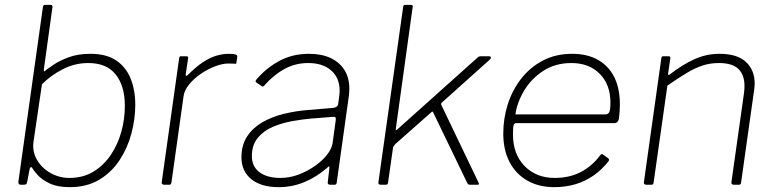

<svg xmlns="http://www.w3.org/2000/svg" viewBox="-20 -762 3197 792"><path d="M66 0Q60 0 57.5 -3.5Q55 -7 56 -14L157 -733Q158 -738 160 -740Q162 -742 166 -742H189Q194 -742 195.5 -739Q197 -736 196 -730L161 -477Q160 -467 162.5 -467.5Q165 -468 172 -475Q178 -479 201 -495Q224 -511 262.5 -525.5Q301 -540 353 -540Q419 -540 459.5 -512.5Q500 -485 519 -437.5Q538 -390 538 -330Q538 -271 522 -211Q506 -151 473 -101Q440 -51 389 -20.5Q338 10 268 10Q216 10 183.5 -6Q151 -22 134.5 -41Q118 -60 113 -69Q110 -74 106.5 -72Q103 -70 102 -63L92 -12Q91 -5 88.5 -2.5Q86 0 77 0ZM118 -176Q113 -136 133 -102Q153 -68 189 -48Q225 -28 266 -28Q323 -28 365.5 -54Q408 -80 437 -123Q466 -166 480.5 -218.5Q495 -271 495 -325Q495 -407 457.5 -454.5Q420 -502 344 -502Q288 -502 238 -476Q188 -450 153 -414Z M656 0Q652 0 649 -3Q646 -6 647 -10L719 -522Q720 -527 721.5 -528.5Q723 -530 727 -530H748Q753 -530 755 -528Q757 -526 756 -521L746 -455Q745 -450 748 -449.5Q751 -449 755 -453Q788 -486 816.5 -505Q845 -524 871.5 -532Q898 -540 924 -540Q944 -540 952 -537Q960 -534 959 -529L955 -503Q955 -501 954.5 -500Q954 -499 952 -499Q948 -499 941 -499.5Q934 -500 922 -500Q898 -500 867.5 -488.5Q837 -477 808.5 -457.5Q780 -438 760 -413.5Q740 -389 737 -364L687 -8Q686 -4 684.5 -2Q683 0 678 0H656Z M1330 -70Q1283 -30 1233.5 -10Q1184 10 1129 10Q1057 10 1016.5 -23Q976 -56 976 -113Q976 -164 999.5 -199.5Q1023 -235 1062 -257.5Q1101 -280 1149.5 -292Q1198 -304 1248 -308L1354 -317Q1373 -319 1375 -333L1379 -364Q1380 -370 1380.5 -376Q1381 -382 1381 -388Q1381 -441 1346 -471.5Q1311 -502 1251 -502Q1199 -502 1154.5 -478Q1110 -454 1069 -408Q1066 -405 1064 -405Q1062 -405 1059 -407L1037 -422Q1035 -424 1034.5 -426.5Q1034 -429 1037 -433Q1075 -479 1130 -509.5Q1185 -540 1255 -540Q1307 -540 1344 -522.5Q1381 -505 1401 -473Q1421 -441 1421 -396Q1421 -389 1420.5 -381.5Q1420 -374 1419 -366L1369 -9Q1368 -3 1366 -1.5Q1364 0 1359 0H1341Q1337 0 1334 -2.5Q1331 -5 1332 -10L1339 -71Q1339 -81 1330 -70ZM1365 -267Q1366 -275 1363.5 -278Q1361 -281 1354 -280L1264 -273Q1229 -270 1186.5 -262.5Q1144 -255 1106 -239Q1068 -223 1043.5 -193.5Q1019 -164 1019 -118Q1019 -75 1050.5 -51.5Q1082 -28 1137 -28Q1175 -28 1212 -42Q1249 -56 1280 -78Q1312 -101 1330.5 -125.5Q1349 -150 1352 -172Z M1953 -11Q1956 -5 1956 -2.5Q1956 0 1949 0H1918Q1914 0 1911.5 -2Q1909 -4 1907 -8L1766 -300Q1764 -304 1758 -298L1611 -168Q1607 -164 1604.5 -160Q1602 -156 1601 -151L1581 -11Q1580 -4 1578.5 -2Q1577 0 1569 0H1552Q1545 0 1542.5 -2.5Q1540 -5 1541 -11L1643 -733Q1644 -739 1645.5 -740.5Q1647 -742 1652 -742H1674Q1679 -742 1681.5 -739.5Q1684 -737 1682 -731L1613 -233Q1612 -224 1613 -224Q1614 -224 1621 -230L1946 -521Q1952 -527 1955.5 -528.5Q1959 -530 1964 -530H1996Q2004 -530 2005 -525.5Q2006 -521 1998 -514L1805 -341Q1802 -339 1800.5 -336.5Q1799 -334 1800 -330L1953 -11Z M2266 10Q2202 10 2154.5 -17.5Q2107 -45 2081.5 -94.5Q2056 -144 2056 -211Q2056 -273 2074.5 -331.5Q2093 -390 2129.5 -437Q2166 -484 2219 -512Q2272 -540 2340 -540Q2402 -540 2446 -515.5Q2490 -491 2513.5 -444.5Q2537 -398 2537 -331Q2537 -317 2536 -302.5Q2535 -288 2533 -272Q2532 -265 2527 -259.5Q2522 -254 2514 -254H2108Q2102 -254 2099 -246.5Q2096 -239 2096 -208Q2096 -126 2144 -77Q2192 -28 2268 -28Q2329 -28 2376 -52.5Q2423 -77 2457 -123Q2461 -127 2463.5 -126.5Q2466 -126 2468 -124L2489 -109Q2494 -106 2491 -98Q2463 -62 2428.5 -38Q2394 -14 2353.5 -2Q2313 10 2266 10ZM2476 -290Q2487 -290 2492.5 -298Q2498 -306 2498 -339Q2498 -413 2454 -457.5Q2410 -502 2337 -502Q2271 -502 2221.5 -470Q2172 -438 2142.5 -389Q2113 -340 2106 -290Z M2645 0Q2641 0 2638 -3Q2635 -6 2636 -10L2708 -522Q2709 -527 2710.5 -528.5Q2712 -530 2716 -530H2737Q2742 -530 2744 -528Q2746 -526 2745 -521L2736 -459Q2735 -449 2743 -455Q2796 -496 2845 -518Q2894 -540 2948 -540Q3021 -540 3057 -506.5Q3093 -473 3093 -418Q3093 -412 3092.5 -405.5Q3092 -399 3091 -392L3037 -9Q3036 -4 3034.5 -2Q3033 0 3028 0H3006Q3002 0 2999 -3Q2996 -6 2997 -10L3049 -378Q3050 -386 3050.5 -393.5Q3051 -401 3051 -408Q3051 -453 3026 -477.5Q3001 -502 2945 -502Q2909 -502 2877.5 -491.5Q2846 -481 2812 -460.5Q2778 -440 2733 -409L2676 -8Q2675 -4 2673.5 -2Q2672 0 2667 0H2645Z"/></svg>

Font: Libre Franklin Thin Thin
Style: Italic
Weight: 250
Italic angle: -8°
Version: Version 3.000